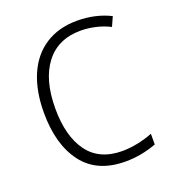

<svg xmlns="http://www.w3.org/2000/svg" viewBox="-133 -830 866 946"><g transform="rotate(-20 300.0 -357.0)"><path d="M68 -353Q68 -467 104 -550.5Q140 -634 209.5 -679Q279 -724 376 -724Q472 -724 550 -685L528 -636Q493 -654 453 -663Q413 -672 376 -672Q257 -672 192.5 -588Q128 -504 128 -353Q128 -208 188 -126Q248 -44 368 -44Q406 -44 448 -52.5Q490 -61 528 -76V-20Q448 10 365 10Q217 10 142.5 -88Q68 -186 68 -353Z"/></g></svg>

Font: Noto Sans Mono UI Light
Style: Regular
Weight: 300
Monospace: yes
Designer: Monotype Design team
Foundry: Monotype Imaging Inc.
Version: Version 1.000